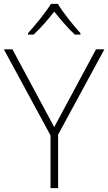

<svg xmlns="http://www.w3.org/2000/svg" viewBox="-20 -968 557 988"><path d="M278 -948H242C217 -906 161 -838 124 -797V-790H153C190 -824 230 -871 259 -908C289 -871 328 -824 365 -790H394V-797C357 -838 302 -906 278 -948ZM259 -314 44 -714H0L240 -271V0H279V-275L517 -714H474Z"/></svg>

Font: Noto Sans Telugu ExtraLight
Style: Regular
Weight: 200
Designer: Jelle Bosma - Monotype Design Team
Foundry: Monotype Imaging Inc.
Version: Version 2.005